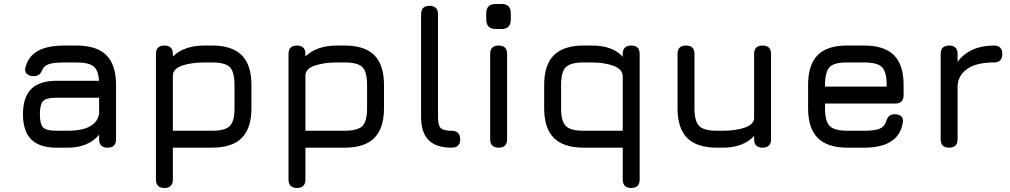

<svg xmlns="http://www.w3.org/2000/svg" viewBox="-20 -733 5012 953"><path d="M260 0Q176 0 135 -41Q94 -82 94 -166Q94 -250 134.8 -291Q175.5 -332 260 -332H471.5Q468.5 -384.5 444 -403.8Q419.5 -423 360 -423H302Q252 -423 227.5 -416.2Q203 -409.5 193 -392Q184 -371 174.5 -363Q165 -355 146 -355Q125 -355 113 -366.8Q101 -378.5 106 -398Q121 -454.5 168.8 -480.8Q216.5 -507 302 -507H360Q460 -507 508 -459Q556 -411 556 -311V-42Q556 0 514 0Q472 0 472 -42V-64.5Q418.5 0 316 0ZM260 -84H316Q353 -84 385.5 -90.8Q418 -97.5 441.2 -115.5Q464.5 -133.5 472 -167V-248H260Q210.5 -248 194.2 -231.5Q178 -215 178 -166Q178 -116.5 194.2 -100.2Q210.5 -84 260 -84Z M796 200Q754 200 754 158V-465Q754 -507 796 -507Q838 -507 838 -465V-452.5Q865 -479.5 904.8 -493.2Q944.5 -507 994 -507H1032Q1132 -507 1180 -459Q1228 -411 1228 -311V-196Q1228 -96.5 1180 -48.2Q1132 0 1032 0H838V158Q838 200 796 200ZM838 -84H1032Q1097.5 -84 1120.8 -107.5Q1144 -131 1144 -196V-311Q1144 -376.5 1120.8 -399.8Q1097.5 -423 1032 -423H994Q931.5 -423 886 -408Q840.5 -393 838 -360.5Z M1454 200Q1412 200 1412 158V-465Q1412 -507 1454 -507Q1496 -507 1496 -465V-452.5Q1523 -479.5 1562.8 -493.2Q1602.5 -507 1652 -507H1690Q1790 -507 1838 -459Q1886 -411 1886 -311V-196Q1886 -96.5 1838 -48.2Q1790 0 1690 0H1496V158Q1496 200 1454 200ZM1496 -84H1690Q1755.5 -84 1778.8 -107.5Q1802 -131 1802 -196V-311Q1802 -376.5 1778.8 -399.8Q1755.5 -423 1690 -423H1652Q1589.5 -423 1544 -408Q1498.5 -393 1496 -360.5Z M2221 0Q2144.5 0 2107.2 -37.8Q2070 -75.5 2070 -152V-662Q2070 -704 2112 -704Q2154 -704 2154 -662V-152Q2154 -111.5 2167.2 -97.8Q2180.5 -84 2221 -84Q2264 -84 2264 -42Q2265.5 0 2221 0Z M2455 0Q2413 0 2413 -42V-465Q2413 -507 2455 -507Q2497 -507 2497 -465V-42Q2497 0 2455 0ZM2441.2 -589Q2393.4 -589 2393.4 -636.8V-666.7Q2393.4 -713.3 2441.2 -713.3H2469.9Q2515.3 -713.3 2515.3 -666.7V-636.8Q2515.3 -589 2469.9 -589Z M3113 200Q3071 200 3071 158V0H2877Q2777.5 0 2729.2 -48.2Q2681 -96.5 2681 -196V-311Q2681 -411 2729.2 -459Q2777.5 -507 2877 -507H2915Q2971 -507 3009.8 -492.2Q3048.5 -477.5 3071 -451V-465Q3071 -507 3113 -507Q3155 -507 3155 -465V158Q3155 200 3113 200ZM2877 -84H3071V-353Q3071 -389 3026 -406Q2981 -423 2915 -423H2877Q2812 -423 2788.5 -399.8Q2765 -376.5 2765 -311V-196Q2765 -131 2788.5 -107.5Q2812 -84 2877 -84Z M3765 -507Q3807 -507 3807 -465V-42Q3807 0 3765 0Q3723 0 3723 -42V-58.5Q3670 0 3567 0H3539Q3439 0 3391 -48Q3343 -96 3343 -196V-465Q3343 -507 3385 -507Q3427 -507 3427 -465V-196Q3427 -130.5 3450.8 -107.2Q3474.5 -84 3539 -84H3567Q3627 -84 3671.5 -97.8Q3716 -111.5 3723 -141V-465Q3723 -507 3765 -507Z M4075 -219V-195Q4075 -130.5 4098.5 -107.2Q4122 -84 4187 -84H4269Q4320 -84 4344.5 -93.5Q4369 -103 4377 -127Q4382.5 -146 4392.2 -156Q4402 -166 4422 -166Q4443 -166 4454 -155Q4465 -144 4461 -123Q4450 -61 4402 -30.5Q4354 0 4269 0H4187Q4087.5 0 4039.2 -48Q3991 -96 3991 -195V-311Q3991 -412.5 4039.2 -460.2Q4087.5 -508 4187 -507H4269Q4369 -507 4417 -459.2Q4465 -411.5 4465 -311V-261Q4465 -219 4423 -219ZM4187 -423Q4122 -424 4098.5 -400.5Q4075 -377 4075 -311V-303H4381V-311Q4381 -376.5 4357.8 -399.8Q4334.5 -423 4269 -423Z M4691 0Q4649 0 4649 -42V-465Q4649 -507 4691 -507Q4733 -507 4733 -465V-426Q4762.5 -466 4808.2 -486.5Q4854 -507 4913 -507Q4955 -507 4955 -465Q4955 -423 4913 -423Q4826.5 -423 4781 -391Q4735.5 -359 4733 -306.5V-42Q4733 0 4691 0Z"/></svg>

Font: Jura Light
Style: Bold
Weight: 700
Version: Version 5.104